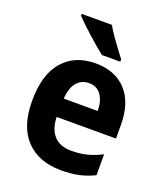

<svg xmlns="http://www.w3.org/2000/svg" viewBox="-142 -862 830 967"><g transform="rotate(20 273.0 -378.0)"><path d="M280 -556Q386 -556 445.5 -491Q505 -426 505 -308V-235H187Q189 -170 221 -135Q253 -100 314 -100Q360 -100 397.5 -109.5Q435 -119 476 -140V-28Q438 -9 396.5 0.5Q355 10 298 10Q179 10 111 -61Q43 -132 43 -270Q43 -411 106.5 -483.5Q170 -556 280 -556ZM283 -451Q243 -451 218 -422Q193 -393 189 -334H371Q371 -386 348.5 -418.5Q326 -451 283 -451ZM290 -766Q302 -744 321 -716.5Q340 -689 359.5 -663Q379 -637 393 -619V-606H295Q278 -619 255 -638.5Q232 -658 207.5 -680Q183 -702 162 -722Q141 -742 128 -756V-766Z"/></g></svg>

Font: Noto Sans Khmer UI SemiCondensed
Style: Bold
Weight: 700
Width: 4
Designer: Danh Hong and the Monotype Design Team
Foundry: Monotype Imaging Inc.
Version: Version 2.002; ttfautohint (v1.8.4.7-5d5b)